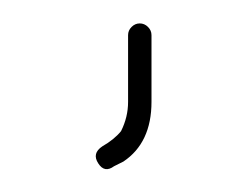

<svg xmlns="http://www.w3.org/2000/svg" viewBox="-20 -86 199 164"><path d="M99.4 -66C96.7 -66 94.4 -65 92.4 -63C90.4 -61 89.4 -58.7 89.4 -56V1C89.4 9.7 87.4 18 83.4 26C79.6 30.7 74.2 35.1 67.4 39C61.4 43 60.2 47.8 63.9 53.5C67.5 59.2 72 60 77.4 56L85.4 52C101.4 41.3 109.4 24.3 109.4 1V-56C109.4 -58.7 108.4 -61 106.4 -63C104.4 -65 102 -66 99.4 -66Z"/></svg>

Font: Proton
Style: RgExt
Weight: 500
Version: Version 1.017